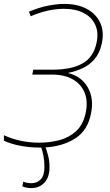

<svg xmlns="http://www.w3.org/2000/svg" viewBox="-33 -744 564 981"><path d="M169 10Q119 10 71.5 1Q24 -8 -13 -25V-53Q29 -34 73.5 -24.5Q118 -15 169 -15Q221 -15 270.5 -28Q320 -41 356 -74Q392 -107 405 -168Q417 -226 399.5 -270Q382 -314 339 -338.5Q296 -363 232 -363H132L137 -388H236Q330 -388 387 -419Q444 -450 460 -524Q472 -578 453.5 -617.5Q435 -657 394 -678Q353 -699 294 -699Q212 -699 124 -661L115 -684Q163 -705 210 -714.5Q257 -724 296 -724Q364 -724 411.5 -698Q459 -672 479.5 -626.5Q500 -581 487 -521Q476 -471 449 -440.5Q422 -410 387 -394.5Q352 -379 317 -372V-370Q383 -354 415.5 -297.5Q448 -241 432 -164Q415 -77 351 -36.5Q287 4 200 9Q206 26 213 52Q220 78 220 111Q220 161 194 189Q168 217 127 217Q111 217 99 214Q87 211 81 208L86 184Q92 187 102.5 189.5Q113 192 128 192Q157 192 175.5 172Q194 152 194 110Q194 77 189 52Q184 27 178 10Q174 10 169 10Z"/></svg>

Font: Noto Sans Thin
Style: Italic
Weight: 100
Italic angle: -12°
Designer: Monotype Design Team
Foundry: Monotype Imaging Inc.
Version: Version 2.013; ttfautohint (v1.8.4.7-5d5b)